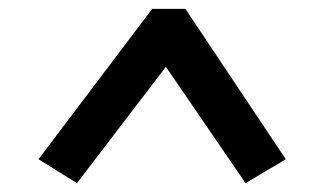

<svg xmlns="http://www.w3.org/2000/svg" viewBox="-20 -732 711 434"><path d="M626 -372 535 -318 355 -581 154 -318 67 -372 324 -712H399Z"/></svg>

Font: Literata 7pt
Style: Bold Italic
Weight: 700
Italic angle: -2°
Designer: Latin by Veronika Burian and Jose Scaglione. Greek by Irene Vlachou. Cyrillic by Vera Evstafieva
Foundry: TypeTogether
Version: Version 3.002